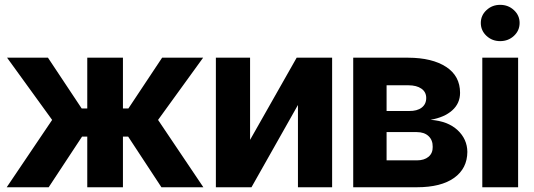

<svg xmlns="http://www.w3.org/2000/svg" viewBox="-20 -789 2248 809"><path d="M8.3 0 199.7 -283.7 9.8 -545.9H182.1L324.2 -332H347.7V-545.9H498V-332H521L663.1 -545.9H835.9L646 -283.7L836.9 0H660.2L520 -213.4H498V0H347.7V-213.4H325.7L185.1 0Z M1033.7 -199.7 1230 -545.9H1379.4V0H1235.4V-346.7L1039.6 0H889.6V-545.9H1033.7Z M1468.3 0V-545.9H1700.2Q1801.3 -545.4 1859.9 -507.1Q1918.5 -468.8 1918.5 -397.9Q1918.5 -353.5 1885.5 -324Q1852.5 -294.4 1793.9 -284.2Q1867.2 -278.8 1908 -240.7Q1948.7 -202.6 1949.2 -148.9Q1948.7 -79.1 1893.6 -39.6Q1838.4 0 1736.3 0ZM1608.9 -321.3H1703.6Q1737.3 -320.8 1756.6 -335.4Q1775.9 -350.1 1775.9 -376Q1775.9 -401.4 1755.6 -415.5Q1735.4 -429.7 1700.2 -429.7H1608.9ZM1608.9 -113.3H1736.3Q1767.6 -113.3 1785.6 -128.4Q1803.7 -143.6 1803.2 -169.9Q1803.7 -198.7 1785.6 -215.6Q1767.6 -232.4 1736.3 -232.4H1608.9Z M2012.2 0V-545.9H2163.1V0ZM2087.4 -615.7Q2053.7 -615.7 2029.8 -637.9Q2005.9 -660.2 2005.9 -692.4Q2005.9 -724.1 2029.8 -746.3Q2053.7 -768.6 2087.4 -768.6Q2121.6 -768.6 2145.5 -746.3Q2169.4 -724.1 2169.4 -692.4Q2169.4 -660.2 2145.5 -637.9Q2121.6 -615.7 2087.4 -615.7Z"/></svg>

Font: Inter Tight
Style: Bold
Weight: 700
Designer: Rasmus Andersson
Foundry: rsms
Version: Version 3.004; ttfautohint (v1.8.4.7-5d5b)